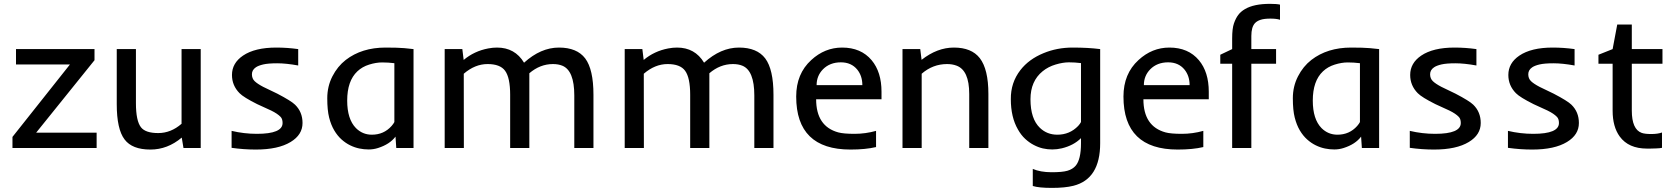

<svg xmlns="http://www.w3.org/2000/svg" viewBox="-20 -754 8542 978"><path d="M43.5 -56.6 336.4 -425.8H61.5V-503.9H461.4V-447.3L164.1 -78.1H472.2V0H43.5Z M904.8 -123.5V-503.9H1002.4V0H914.6L905.8 -53.2Q833.5 7.8 746.1 7.8Q653.3 7.8 614.7 -43.5Q574.7 -95.7 574.7 -223.6V-503.9H672.4V-228.5Q672.4 -138.2 698.2 -105.5Q721.2 -76.2 785.9 -76.2Q850.6 -76.2 904.8 -123.5Z M1283.2 7.8Q1222.2 7.8 1159.7 -1V-87.4Q1223.1 -72.3 1288.6 -72.3Q1419.4 -72.3 1419.4 -127.4Q1419.4 -148.4 1409.2 -158.7Q1394 -174.8 1361.3 -190.9L1290 -223.6Q1220.7 -258.3 1200.2 -279.3Q1161.6 -318.4 1161.6 -372.1Q1161.6 -432.6 1217.8 -470.7Q1278.3 -511.7 1387.7 -511.7Q1442.9 -511.7 1499 -503.9V-420.4Q1437.5 -431.6 1391.8 -431.6Q1346.2 -431.6 1321 -425.8Q1295.9 -419.9 1283.2 -411.1Q1263.2 -397.5 1263.2 -375.7Q1263.2 -354 1277.1 -340.6Q1291 -327.1 1320.8 -311.5L1392.6 -276.9Q1462.9 -240.2 1482.9 -220.7Q1521 -183.6 1521 -127.4Q1521 -67.4 1460.4 -30.8Q1397 7.8 1283.2 7.8Z M1741.2 -448.7Q1822.8 -511.7 1943.8 -511.7Q2006.8 -511.7 2039.1 -508.8Q2039.1 -508.8 2086.4 -503.9V0H1998.5L1994.6 -58.1Q1965.3 -19 1905.3 0Q1882.3 7.3 1858.2 7.3Q1834 7.3 1810.5 2.4Q1787.1 -2.4 1763.9 -13.7Q1740.7 -24.9 1719.7 -43.7Q1698.7 -62.5 1682.4 -90.1Q1666 -117.7 1656.5 -155.3Q1647 -192.9 1647 -253.4Q1647 -314 1673.1 -365Q1699.2 -416 1741.2 -448.7ZM1988.8 -432.1Q1957.5 -436 1926.5 -436Q1895.5 -436 1860.4 -425Q1825.2 -414.1 1800.3 -390.6Q1748.5 -341.8 1748.5 -241.7Q1748.5 -147 1793 -101.6Q1826.7 -67.9 1874 -67.9Q1935.1 -67.9 1974.6 -112.3Q1984.4 -123.5 1988.8 -132.3Z M2342.3 -378.4 2342.8 0H2245.1V-503.9H2335L2341.8 -448.7Q2395.5 -493.7 2466.8 -507.3Q2489.7 -511.7 2511.7 -511.7Q2603 -511.7 2649.4 -434.6Q2734.4 -511.7 2827.1 -511.7Q2918.9 -511.7 2960.9 -456.5Q3002.9 -400.4 3002.9 -271V0H2905.3V-267.6Q2905.3 -394.5 2844.2 -419.4Q2823.7 -427.7 2796.4 -427.7Q2731 -427.7 2676.3 -380.9V0H2578.6V-271.5Q2578.6 -358.4 2552.7 -393.6Q2527.8 -427.7 2463.6 -427.7Q2399.4 -427.7 2342.3 -378.4Z M3259.3 -378.4 3259.8 0H3162.1V-503.9H3252L3258.8 -448.7Q3312.5 -493.7 3383.8 -507.3Q3406.7 -511.7 3428.7 -511.7Q3520 -511.7 3566.4 -434.6Q3651.4 -511.7 3744.1 -511.7Q3835.9 -511.7 3877.9 -456.5Q3919.9 -400.4 3919.9 -271V0H3822.3V-267.6Q3822.3 -394.5 3761.2 -419.4Q3740.7 -427.7 3713.4 -427.7Q3647.9 -427.7 3593.3 -380.9V0H3495.6V-271.5Q3495.6 -358.4 3469.7 -393.6Q3444.8 -427.7 3380.6 -427.7Q3316.4 -427.7 3259.3 -378.4Z M4312 7.8Q4035.6 7.8 4035.6 -262.2Q4035.6 -378.4 4112.3 -448.2Q4181.2 -511.7 4269.5 -511.7Q4365.7 -511.7 4419.9 -447.3Q4470.2 -387.2 4470.2 -286.6V-248.5H4137.2Q4137.2 -110.4 4250 -79.6Q4276.9 -72.3 4332.8 -72.3Q4388.7 -72.3 4442.4 -87.4V-4.9Q4388.7 7.8 4312 7.8ZM4372.6 -320.3Q4372.6 -367.2 4346.7 -399.4Q4316.4 -436.5 4263.2 -436.5Q4207 -436.5 4171.9 -400.9Q4139.6 -367.7 4139.6 -320.3Z M4804.2 -427.7Q4731.4 -427.7 4674.8 -378.4V0H4577.1V-503.9H4667.5L4674.3 -449.2Q4753.9 -511.7 4838.9 -511.7Q4928.7 -511.7 4970.7 -458Q5014.6 -401.4 5014.6 -275.4V0H4917V-275.4Q4917 -396.5 4851.6 -419.9Q4830.6 -427.7 4804.2 -427.7Z M5447.3 192.4Q5404.8 203.1 5338.1 203.1Q5271.5 203.1 5240.7 193.4V106.4Q5279.3 123 5335.2 123.3Q5391.1 123.5 5417.5 115.7Q5443.8 107.9 5459 90.3Q5486.3 58.6 5486.3 -24.4V-50.3Q5449.2 -13.2 5388.7 1.5Q5364.3 7.3 5339.8 7.3Q5315.4 7.3 5292.2 2Q5269 -3.4 5246.1 -15.4Q5223.1 -27.3 5202.1 -46.6Q5181.2 -65.9 5165 -94.7Q5128.9 -157.2 5128.9 -248.5Q5127.9 -333 5177.7 -397Q5220.7 -452.6 5295.9 -483.4Q5364.3 -511.7 5443.8 -511.7Q5523.4 -511.7 5584 -503.9V-24.4Q5584 158.2 5447.3 192.4ZM5486.3 -432.6Q5455.1 -436.5 5424.8 -436.5Q5394.5 -436.5 5356.9 -425.3Q5319.3 -414.1 5291 -391.1Q5229 -340.8 5229 -248.5Q5229 -148.4 5277.3 -102.5Q5313.5 -67.9 5365.7 -67.9Q5428.7 -67.9 5471.7 -112.3Q5481.9 -123.5 5486.3 -132.3Z M5979 7.8Q5702.6 7.8 5702.6 -262.2Q5702.6 -378.4 5779.3 -448.2Q5848.1 -511.7 5936.5 -511.7Q6032.7 -511.7 6086.9 -447.3Q6137.2 -387.2 6137.2 -286.6V-248.5H5804.2Q5804.2 -110.4 5917 -79.6Q5943.8 -72.3 5999.8 -72.3Q6055.7 -72.3 6109.4 -87.4V-4.9Q6055.7 7.8 5979 7.8ZM6039.6 -320.3Q6039.6 -367.2 6013.7 -399.4Q5983.4 -436.5 5930.2 -436.5Q5874 -436.5 5838.9 -400.9Q5806.6 -367.7 5806.6 -320.3Z M6500 -653.3Q6482.4 -659.2 6451.2 -659.2Q6419.9 -659.2 6401.6 -653.3Q6383.3 -647.5 6372.6 -636.2Q6354 -616.2 6354 -570.8V-503.9H6480V-429.2H6354V0H6256.3V-429.2H6195.8V-475.1L6256.3 -503.9V-557.6Q6256.3 -608.9 6265.4 -634.8Q6274.4 -660.6 6287.1 -677.7Q6299.8 -694.8 6321.3 -707.5Q6366.7 -734.4 6448.7 -734.4Q6482.9 -734.4 6500 -730.5Z M6659.7 -448.7Q6741.2 -511.7 6862.3 -511.7Q6925.3 -511.7 6957.5 -508.8Q6957.5 -508.8 7004.9 -503.9V0H6917L6913.1 -58.1Q6883.8 -19 6823.7 0Q6800.8 7.3 6776.6 7.3Q6752.4 7.3 6729 2.4Q6705.6 -2.4 6682.4 -13.7Q6659.2 -24.9 6638.2 -43.7Q6617.2 -62.5 6600.8 -90.1Q6584.5 -117.7 6575 -155.3Q6565.4 -192.9 6565.4 -253.4Q6565.4 -314 6591.6 -365Q6617.7 -416 6659.7 -448.7ZM6907.2 -432.1Q6876 -436 6845 -436Q6814 -436 6778.8 -425Q6743.7 -414.1 6718.8 -390.6Q6667 -341.8 6667 -241.7Q6667 -147 6711.4 -101.6Q6745.1 -67.9 6792.5 -67.9Q6853.5 -67.9 6893.1 -112.3Q6902.8 -123.5 6907.2 -132.3Z M7284.7 7.8Q7223.6 7.8 7161.1 -1V-87.4Q7224.6 -72.3 7290 -72.3Q7420.9 -72.3 7420.9 -127.4Q7420.9 -148.4 7410.6 -158.7Q7395.5 -174.8 7362.8 -190.9L7291.5 -223.6Q7222.2 -258.3 7201.7 -279.3Q7163.1 -318.4 7163.1 -372.1Q7163.1 -432.6 7219.2 -470.7Q7279.8 -511.7 7389.2 -511.7Q7444.3 -511.7 7500.5 -503.9V-420.4Q7439 -431.6 7393.3 -431.6Q7347.7 -431.6 7322.5 -425.8Q7297.4 -419.9 7284.7 -411.1Q7264.6 -397.5 7264.6 -375.7Q7264.6 -354 7278.6 -340.6Q7292.5 -327.1 7322.3 -311.5L7394 -276.9Q7464.4 -240.2 7484.4 -220.7Q7522.5 -183.6 7522.5 -127.4Q7522.5 -67.4 7461.9 -30.8Q7398.4 7.8 7284.7 7.8Z M7784.7 7.8Q7723.6 7.8 7661.1 -1V-87.4Q7724.6 -72.3 7790 -72.3Q7920.9 -72.3 7920.9 -127.4Q7920.9 -148.4 7910.6 -158.7Q7895.5 -174.8 7862.8 -190.9L7791.5 -223.6Q7722.2 -258.3 7701.7 -279.3Q7663.1 -318.4 7663.1 -372.1Q7663.1 -432.6 7719.2 -470.7Q7779.8 -511.7 7889.2 -511.7Q7944.3 -511.7 8000.5 -503.9V-420.4Q7939 -431.6 7893.3 -431.6Q7847.7 -431.6 7822.5 -425.8Q7797.4 -419.9 7784.7 -411.1Q7764.6 -397.5 7764.6 -375.7Q7764.6 -354 7778.6 -340.6Q7792.5 -327.1 7822.3 -311.5L7894 -276.9Q7964.4 -240.2 7984.4 -220.7Q8022.5 -183.6 8022.5 -127.4Q8022.5 -67.4 7961.9 -30.8Q7898.4 7.8 7784.7 7.8Z M8342.3 -77.1Q8358.4 -71.3 8391.1 -71.3Q8423.8 -71.3 8445.8 -79.1V-1Q8435.5 1.5 8416 2L8385.3 2.9Q8375 2.9 8369.6 2.9Q8275.4 2.9 8230.5 -58.6Q8194.3 -108.4 8194.3 -190.4V-429.2H8122.1V-475.1L8194.3 -503.9L8217.8 -628.9H8292V-503.9H8448.2V-429.2H8292V-190.9Q8292 -95.2 8342.3 -77.1Z"/></svg>

Font: Inder
Style: Regular
Weight: 400
Designer: Irina Smirnova
Foundry: Irina Smirnova
Version: Version 1.001